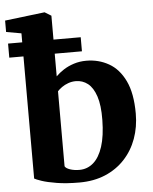

<svg xmlns="http://www.w3.org/2000/svg" viewBox="-57 -867 735 924"><g transform="rotate(-5 311.0 -405.0)"><path d="M0.5 -741.5V-796.5L191.5 -819.5H193.5L224.5 -800.5V-507.5Q240.5 -523.5 262.5 -537.8Q284.5 -552 312.5 -561Q340.5 -570 372.5 -570Q432 -570 481 -542.2Q530 -514.5 559 -454.2Q588 -394 588 -296Q588 -231.5 567.8 -175.5Q547.5 -119.5 508.5 -77.5Q469.5 -35.5 414.2 -12.2Q359 11 289.5 11Q226.5 11 180.5 3.5Q134.5 -4 107.5 -13.2Q80.5 -22.5 73.5 -27V-728.5ZM314 -476.5Q294.5 -476.5 277.2 -470.2Q260 -464 246.5 -454.5Q233 -445 224.5 -435.5V-73Q229.5 -63 249.5 -56.2Q269.5 -49.5 294.5 -49.5Q333 -49.5 362 -74.8Q391 -100 407.5 -151Q424 -202 425 -279.5Q426 -350.5 411.5 -393.8Q397 -437 371.8 -456.8Q346.5 -476.5 314 -476.5ZM5 -685H356V-617H5Z"/></g></svg>

Font: Merriweather ExtraBold
Style: Regular
Weight: 800
Version: Version 2.100